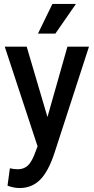

<svg xmlns="http://www.w3.org/2000/svg" viewBox="-20 -755 474 971"><path d="M4 -519H115L220 -163L321 -519H430L256 17Q225 112 183 154Q141 196 79 196Q63 196 47 192.5Q31 189 18 184L30 96Q50 101 71 101Q101 101 122 81Q143 61 162 6L170 -15ZM172 -585 245 -735H364L260 -585Z"/></svg>

Font: Radio Canada Condensed Medium
Style: Regular
Weight: 500
Width: 3
Designer: Charles Daoud, Etienne Aubert Bonn, Alexandre Saumier Demers, Jacques Le Bailly
Foundry: Radio-Canada
Version: Version 2.104; ttfautohint (v1.8.4.7-5d5b);gftools[0.9.28.de